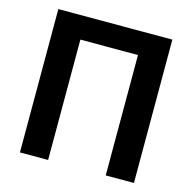

<svg xmlns="http://www.w3.org/2000/svg" viewBox="-106 -828 934 934"><g transform="rotate(15 361.5 -361.0)"><path d="M648.8 -721.9V0H506.7V-606.2H216.6V0H74.6V-721.9Z"/></g></svg>

Font: Interface
Style: Bold
Weight: 700
Designer: Rasmus Andersson
Foundry: rsms
Version: Version 1.8